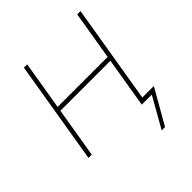

<svg xmlns="http://www.w3.org/2000/svg" viewBox="-191 -650 928 928"><g transform="rotate(-45 273.0 -186.0)"><path d="M457 -279.8 453.1 -257.3H92.8L96.7 -279.8ZM146 -529.3 58.1 0H35.6L123.5 -529.3ZM510.3 -529.3 422.4 0H399.9L487.8 -529.3ZM379.9 156.2 468.3 0H406.7L410.6 -22.5H504.9L402.8 156.2Z"/></g></svg>

Font: Inter 24pt Thin
Style: Italic
Weight: 250
Italic angle: -9.3988°
Version: Version 4.001;git-66647c0bb